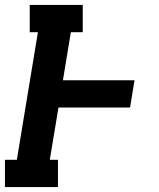

<svg xmlns="http://www.w3.org/2000/svg" viewBox="-21 -755 641 775"><path d="M-1 0V-110H47L132 -625H99V-735H313V-625H265L233 -431H522L504 -321H215L180 -110H213V0Z"/></svg>

Font: Iosevka Slab XBdEx
Style: Italic
Weight: 800
Width: 7
Italic angle: -9°
Monospace: yes
Designer: Belleve Invis
Foundry: Belleve Invis
Version: Version 11.1.1; ttfautohint (v1.8.3)